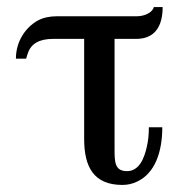

<svg xmlns="http://www.w3.org/2000/svg" viewBox="-20 -511 517 543"><path d="M304 -90V-180V-401H365C419 -401 440 -438 440 -491H415C411 -475 388 -465 367 -465H141C120 -465 102 -461 87 -453C53 -434 25 -395 25 -345H54C55 -350 57 -355 59 -361C68 -388 92 -401 130 -401H218V-180V-118C218 -39 245 12 326 12C341 12 355 9 369 2C417 -21 439 -79 439 -151H401C401 -130 399 -111 395 -95C388 -64 374 -27 339 -27C304 -27 304 -54 304 -90Z"/></svg>

Font: Veleka
Style: Regular
Weight: 400
Designer: Stefan Peev, Context Ltd, 2016; SIL International, 1997-2014.
Foundry: Stefan Peev, Context Ltd, 2016
Version: Version 1.000